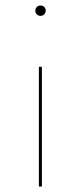

<svg xmlns="http://www.w3.org/2000/svg" viewBox="-20 -486 296 701"><path d="M147 -447Q147 -440 141.5 -434Q136 -428 128 -428Q120 -428 114.5 -433.5Q109 -439 109 -447Q109 -455 114.5 -460.5Q120 -466 128 -466Q136 -466 141.5 -460.5Q147 -455 147 -447ZM133 195H122V-242H133Z"/></svg>

Font: Ysabeau SC Hairline
Style: Regular
Weight: 100
Designer: Christian Thalmann (Catharsis Fonts)
Version: Version 0.003